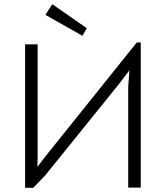

<svg xmlns="http://www.w3.org/2000/svg" viewBox="-20 -897 793 918"><path d="M653 0H593V-482L599 -561L547 -493L195 -57L139 1H100V-685H160V-149L159 -99L193 -144L634 -694H653ZM197 -826 230 -877 395 -762 374 -726Z"/></svg>

Font: Bellota Text
Style: Regular
Weight: 400
Designer: Kemie Guaida
Foundry: Kemie Guaida
Version: Version 4.001